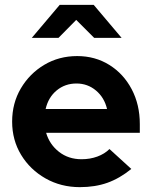

<svg xmlns="http://www.w3.org/2000/svg" viewBox="-20 -761 626 791"><path d="M309 10Q231 10 167.5 -26Q104 -62 67 -123Q30 -184 30 -260Q30 -336 66 -397Q102 -458 162.5 -494Q223 -530 298 -530Q372 -530 430.5 -493.5Q489 -457 522.5 -393.5Q556 -330 556 -250V-214H170Q184 -166 223 -135.5Q262 -105 316 -105Q351 -105 381 -116Q411 -127 431 -147L521 -65Q473 -26 422.5 -8Q372 10 309 10ZM168 -312H421Q410 -359 375.5 -388Q341 -417 295 -417Q248 -417 213.5 -388.5Q179 -360 168 -312ZM368 -605 294 -679 221 -605H111L226 -741H366L481 -605Z"/></svg>

Font: Red Hat Display
Style: Bold
Weight: 700
Designer: Pentagram, MCKL
Foundry: Pentagram, MCKL
Version: Version 1.023; ttfautohint (v1.8.3)